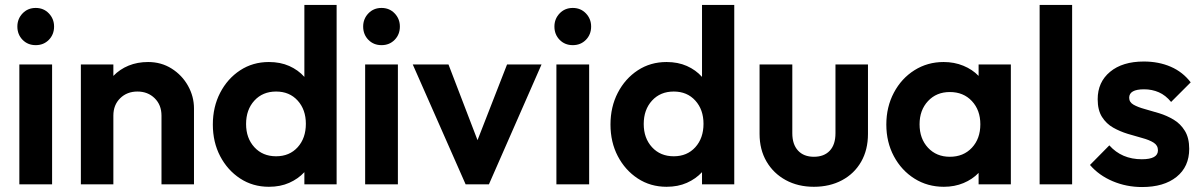

<svg xmlns="http://www.w3.org/2000/svg" viewBox="-20 -743 4844 774"><path d="M124 -561Q92 -561 71 -582.5Q50 -604 50 -636Q50 -667 71 -689Q92 -711 124 -711Q156 -711 177 -689Q198 -667 198 -636Q198 -604 177 -582.5Q156 -561 124 -561ZM58 0V-483H190V0Z M306 0V-483H437V-437Q463 -464 498.5 -478.5Q534 -493 577 -493Q630 -493 672 -466.5Q714 -440 738 -397Q762 -354 762 -306V0H631V-277Q631 -320 603.5 -347Q576 -374 534 -374Q492 -374 464.5 -347Q437 -320 437 -277V0Z M1064 10Q999 10 948 -23.5Q897 -57 867.5 -113.5Q838 -170 838 -241Q838 -312 867.5 -369Q897 -426 948 -459.5Q999 -493 1064 -493Q1110 -493 1146 -477Q1182 -461 1207 -433V-723H1337V0H1207V-49Q1182 -22 1146 -6Q1110 10 1064 10ZM1093 -113Q1147 -113 1180 -149.5Q1213 -186 1213 -244Q1213 -301 1180 -337.5Q1147 -374 1093 -374Q1039 -374 1005.5 -337.5Q972 -301 972 -243Q972 -186 1005.5 -149.5Q1039 -113 1093 -113Z M1518 -561Q1486 -561 1465 -582.5Q1444 -604 1444 -636Q1444 -667 1465 -689Q1486 -711 1518 -711Q1550 -711 1571 -689Q1592 -667 1592 -636Q1592 -604 1571 -582.5Q1550 -561 1518 -561ZM1452 0V-483H1584V0Z M1857 0 1644 -483H1788L1905 -178L2024 -483H2163L1951 0Z M2289 -561Q2257 -561 2236 -582.5Q2215 -604 2215 -636Q2215 -667 2236 -689Q2257 -711 2289 -711Q2321 -711 2342 -689Q2363 -667 2363 -636Q2363 -604 2342 -582.5Q2321 -561 2289 -561ZM2223 0V-483H2355V0Z M2667 10Q2602 10 2551 -23.5Q2500 -57 2470.5 -113.5Q2441 -170 2441 -241Q2441 -312 2470.5 -369Q2500 -426 2551 -459.5Q2602 -493 2667 -493Q2713 -493 2749 -477Q2785 -461 2810 -433V-723H2940V0H2810V-49Q2785 -22 2749 -6Q2713 10 2667 10ZM2696 -113Q2750 -113 2783 -149.5Q2816 -186 2816 -244Q2816 -301 2783 -337.5Q2750 -374 2696 -374Q2642 -374 2608.5 -337.5Q2575 -301 2575 -243Q2575 -186 2608.5 -149.5Q2642 -113 2696 -113Z M3261 10Q3197 10 3147.5 -17Q3098 -44 3070 -92Q3042 -140 3042 -203V-483H3174V-206Q3174 -161 3197 -136Q3220 -111 3261 -111Q3302 -111 3325 -135.5Q3348 -160 3348 -206V-483H3479V-203Q3479 -139 3451.5 -91Q3424 -43 3374.5 -16.5Q3325 10 3261 10Z M3785 10Q3719 10 3666.5 -23Q3614 -56 3583.5 -113Q3553 -170 3553 -241Q3553 -312 3583.5 -369.5Q3614 -427 3666.5 -460Q3719 -493 3784 -493Q3827 -493 3863.5 -478Q3900 -463 3925 -437V-483H4055V0H3925V-46Q3900 -20 3864 -5Q3828 10 3785 10ZM3809 -111Q3864 -111 3898 -147.5Q3932 -184 3932 -242Q3932 -299 3898 -335.5Q3864 -372 3809 -372Q3755 -372 3721 -335.5Q3687 -299 3687 -242Q3687 -184 3721 -147.5Q3755 -111 3809 -111Z M4171 0V-723H4302V0Z M4584 11Q4521 11 4465.5 -12.5Q4410 -36 4374 -78L4452 -157Q4502 -101 4583 -101Q4648 -101 4648 -137Q4648 -157 4630.5 -168Q4613 -179 4585 -186.5Q4557 -194 4526 -203.5Q4495 -213 4467.5 -228.5Q4440 -244 4422.5 -271.5Q4405 -299 4405 -343Q4405 -412 4455 -453.5Q4505 -495 4591 -495Q4651 -495 4699.5 -474Q4748 -453 4780 -411L4701 -332Q4679 -359 4651.5 -371Q4624 -383 4592 -383Q4532 -383 4532 -349Q4532 -331 4549.5 -321Q4567 -311 4594.5 -303.5Q4622 -296 4653 -286.5Q4684 -277 4711.5 -260.5Q4739 -244 4756.5 -215.5Q4774 -187 4774 -143Q4774 -71 4723 -30Q4672 11 4584 11Z"/></svg>

Font: Outfit Semi Bold
Style: Regular
Weight: 600
Designer: Rodrigo Fuenzalida
Foundry: fragTYPE
Version: Version 1.000